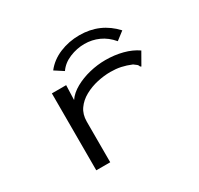

<svg xmlns="http://www.w3.org/2000/svg" viewBox="-139 -817 1028 990"><g transform="rotate(-30 375.0 -322.5)"><path d="M168 -457H253L250 -370Q271 -401 310.5 -423Q350 -445 397.5 -456.5Q445 -468 492 -468Q546 -468 594 -455.5Q642 -443 678 -418L642 -355L637 -346L631 -350Q629 -358 623.5 -363Q618 -368 605 -377Q574 -390 545.5 -396Q517 -402 484 -402Q446 -402 405.5 -393Q365 -384 329.5 -364.5Q294 -345 272.5 -314.5Q251 -284 251 -241V1H168ZM284 -523 233 -556Q267 -600 322 -623Q377 -646 440 -646Q563 -646 645 -557L597 -520Q565 -558 525 -576Q485 -594 440 -594Q395 -594 351.5 -576Q308 -558 284 -523Z"/></g></svg>

Font: Inconsolata ExtraExpanded
Style: Regular
Weight: 400
Width: 8
Monospace: yes
Designer: Raph Levien, Cyreal, Brenton Simpson
Foundry: Raph Levien, Cyreal, Google
Version: Version 3.001; ttfautohint (v1.8.2.53-6de2)